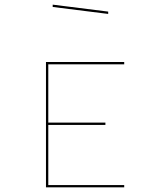

<svg xmlns="http://www.w3.org/2000/svg" viewBox="-20 -897 694 827"><path d="M515 -100V-90H178V-630H515V-620H188V-369H434V-359H188V-100ZM207 -867V-877L446 -847V-837Z"/></svg>

Font: Bungee Hairline
Style: Regular
Weight: 400
Designer: David Jonathan Ross
Foundry: David Jonathan Ross
Version: Version 1.000;PS 1.0;hotconv 1.0.72;makeotf.lib2.5.5900